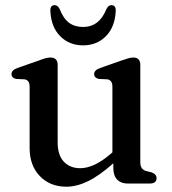

<svg xmlns="http://www.w3.org/2000/svg" viewBox="-20 -694 650 726"><path d="M92 -134.5V-366.5Q92 -390.5 73.5 -394L41 -395.5Q23.5 -399.5 23.5 -414Q23.5 -429 46 -437L125 -464.5Q140.5 -470.5 151.2 -473.5Q162 -476.5 170.5 -476.5Q198 -476.5 198 -448.5V-156Q198 -107.5 221.2 -82.8Q244.5 -58 283.5 -58Q308.5 -58 337.5 -71.2Q366.5 -84.5 399.5 -113L405 -118V-366.5Q405 -390.5 386.5 -394L354 -395.5Q336 -399.5 336 -414Q336 -429 359 -437L437.5 -464.5Q453 -470 463.8 -473.2Q474.5 -476.5 484 -476.5Q510.5 -476.5 510.5 -448.5V-81.5Q510.5 -66 516.2 -58.2Q522 -50.5 532 -47.5L552.5 -42.5Q572 -35.5 572 -20.5Q572 0 546 0H462.5Q437.5 0 423 -15Q408.5 -30 408.5 -58V-76.5Q355.5 -29.5 312.8 -8.8Q270 12 231 12Q169.5 12 130.8 -28Q92 -68 92 -134.5ZM294 -592Q355.5 -592 382.5 -660Q390 -674.5 401 -674.5Q419.5 -674.5 417.5 -650Q414 -590.5 379.8 -556.5Q345.5 -522.5 294 -522.5Q242.5 -522.5 208.2 -556.5Q174 -590.5 170.5 -650Q168.5 -674.5 187 -674.5Q198 -674.5 205.5 -660Q219.5 -624 241 -608Q262.5 -592 294 -592Z"/></svg>

Font: Fraunces 9pt S050
Style: Regular
Weight: 400
Version: Version 1.000; ttfautohint (v1.8.3)